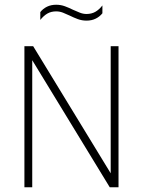

<svg xmlns="http://www.w3.org/2000/svg" viewBox="-20 -790 603 810"><path d="M83 0V-595H120L461 -36H447V-595H480V0H443L102 -559H116V0ZM345 -703Q325.5 -703 308 -709.5Q290.5 -716 274.5 -724Q260 -731 245.8 -736.5Q231.5 -742 217 -742Q196 -742 180.2 -733Q164.5 -724 150 -706V-739Q161.5 -753.5 178.5 -761.8Q195.5 -770 217 -770Q236.5 -770 254 -763.5Q271.5 -757 287.5 -749Q302 -742.5 316.2 -736.8Q330.5 -731 345 -731Q366 -731 382 -740Q398 -749 412 -767V-734Q401 -720 384 -711.5Q367 -703 345 -703Z"/></svg>

Font: Encode Sans SC Condensed Thin
Style: Regular
Weight: 100
Width: 3
Designer: Multiple Designers
Foundry: Impallari Type
Version: Version 3.002